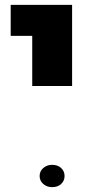

<svg xmlns="http://www.w3.org/2000/svg" viewBox="-20 -608 393 797"><path d="M196.8 168.9Q174.8 168.9 159.7 155.8Q144.5 142.6 144.5 122.6Q144.5 102.5 159.7 89.4Q174.8 76.2 196.8 76.2Q219.2 76.2 233.6 89.4Q248 102.5 248 122.6Q248 142.6 233.6 155.8Q219.2 168.9 196.8 168.9ZM113.8 -251V-459H24.4V-587.9H279.3V-251Z"/></svg>

Font: Heebo ExtraBold
Style: Regular
Weight: 800
Designer: Oded Ezer
Foundry: Ezer Type House
Version: Version 3.100